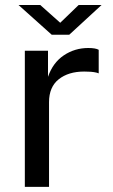

<svg xmlns="http://www.w3.org/2000/svg" viewBox="-20 -726 438 746"><path d="M76.5 -529H166.5V-427.5Q185.5 -482.5 228 -511Q270.5 -539.5 323 -539.5Q351.5 -539.5 363.5 -532.5V-441Q356.5 -444 344.8 -445.8Q333 -447.5 323.5 -447.5Q318 -448 307 -448Q246 -448 208.2 -418Q170.5 -388 170.5 -329V0H76.5ZM52 -706.5H136.5L214 -637.5L285.5 -706.5H374.5L249 -591H181Z"/></svg>

Font: 1883 Sans
Style: Regular
Weight: 400
Designer: 1883 Sans project is a fork of Public Sans.
Version: Version 1.009